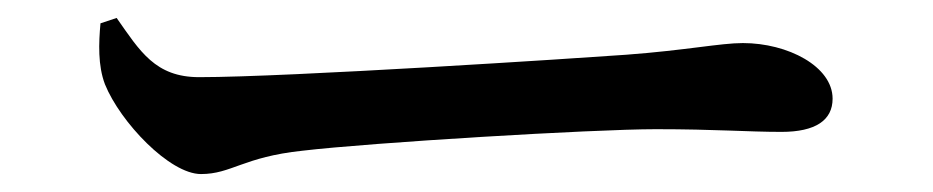

<svg xmlns="http://www.w3.org/2000/svg" viewBox="-20 -465 1040 214"><path d="M110 -445 92 -439C90 -417 89 -392 97 -371C114 -329 169 -271 204 -271C238 -271 251 -290 317 -297C393 -306 641 -321 711 -321C778 -321 813 -318 851 -318C889 -318 908 -331 908 -355C908 -391 858 -417 808 -417C783 -417 745 -409 678 -404C623 -400 301 -379 202 -379C153 -379 136 -408 110 -445Z"/></svg>

Font: Noto Serif CJK KR SemiBold
Style: Regular
Weight: 600
Designer: Ryoko NISHIZUKA 西塚涼子 (kana & ideographs); Frank Grießhammer (Latin, Greek & Cyrillic); Wenlong ZHANG 张文龙 (bopomofo); San
Foundry: Adobe
Version: Version 2.001;hotconv 1.1.0;makeotfexe 2.6.0